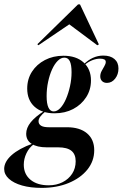

<svg xmlns="http://www.w3.org/2000/svg" viewBox="-64 -689 576 901"><path d="M131.5 192.7Q79 192.7 39.5 181.5Q0 170.2 -22.2 150Q-44.4 129.8 -44.4 104Q-44.4 70.2 -9.7 39.1Q25 8.1 89.5 -15.3L94.4 -12.1Q72.6 4 60.1 30.2Q47.6 56.5 47.6 83.9Q47.6 128.2 79 154.4Q110.5 180.6 164.5 180.6Q200.8 180.6 229.4 166.1Q258.1 151.6 274.6 126.2Q291.1 100.8 291.1 67.7Q291.1 34.7 271 18.5Q250.8 2.4 208.9 2.4H155.6Q109.7 2.4 84.3 -14.1Q58.9 -30.6 58.9 -61.3Q58.9 -88.7 80.2 -115.3Q101.6 -141.9 145.2 -169.4L149.2 -166.1Q132.3 -151.6 124.6 -141.1Q116.9 -130.6 116.9 -120.2Q116.9 -106.5 128.6 -99.2Q140.3 -91.9 164.5 -91.9H250Q310.5 -91.9 344.4 -63.3Q378.2 -34.7 378.2 16.1Q378.2 66.9 346 106.9Q313.7 146.8 258.1 169.8Q202.4 192.7 131.5 192.7ZM191.9 -157.3Q132.3 -157.3 98 -188.3Q63.7 -219.4 63.7 -273.4Q63.7 -317.7 85.9 -352.4Q108.1 -387.1 146.8 -407.3Q185.5 -427.4 233.9 -427.4Q293.5 -427.4 328.2 -396Q362.9 -364.5 362.9 -311.3Q362.9 -267.7 340.3 -232.7Q317.7 -197.6 279.4 -177.4Q241.1 -157.3 191.9 -157.3ZM187.9 -166.1Q204 -166.1 219 -181.9Q233.9 -197.6 245.6 -224.6Q257.3 -251.6 264.5 -284.3Q271.8 -316.9 271.8 -350Q271.8 -384.7 263.7 -401.6Q255.6 -418.5 237.9 -418.5Q221.8 -418.5 206.9 -403.6Q191.9 -388.7 180.2 -362.9Q168.5 -337.1 161.7 -304.8Q154.8 -272.6 154.8 -237.9Q154.8 -202.4 163.3 -184.3Q171.8 -166.1 187.9 -166.1ZM437.9 -300Q423.4 -300 414.9 -308.5Q406.5 -316.9 406.5 -330.6Q406.5 -343.5 412.9 -355.6Q419.4 -367.7 425.8 -378.6Q432.3 -389.5 432.3 -398.4Q432.3 -406.5 425.4 -410.1Q418.5 -413.7 405.6 -413.7Q387.1 -413.7 368.1 -406Q349.2 -398.4 332.3 -383.9L329.8 -387.9Q349.2 -407.3 372.2 -417.7Q395.2 -428.2 421 -428.2Q454 -428.2 473 -412.1Q491.9 -396 491.9 -367.7Q491.9 -339.5 476.2 -319.8Q460.5 -300 437.9 -300ZM116.1 -476.6 111.3 -481.5 302.4 -668.5H311.3L400 -480.6L392.7 -476.6L246.8 -585.5L278.2 -586.3Z"/></svg>

Font: Playfair 144pt
Style: Bold Italic
Weight: 700
Italic angle: -15.6°
Designer: Claus Eggers Sørensen
Foundry: Claus Eggers Sørensen
Version: Version 2.203